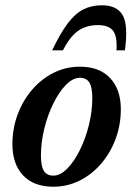

<svg xmlns="http://www.w3.org/2000/svg" viewBox="-20 -695 504 727"><path d="M282.5 -442.5Q357 -442.5 397.2 -399.2Q437.5 -356 437.5 -281.5Q437.5 -222 417.8 -169Q398 -116 363 -75.2Q328 -34.5 281.5 -11.2Q235 12 182 12Q107.5 12 67.2 -31.2Q27 -74.5 27 -148.5Q27 -208.5 46.8 -261.5Q66.5 -314.5 101.5 -355.2Q136.5 -396 182.8 -419.2Q229 -442.5 282.5 -442.5ZM182 -30Q208.5 -30 234.8 -56.8Q261 -83.5 282.5 -127Q304 -170.5 316.8 -222.2Q329.5 -274 329.5 -323.5Q329.5 -365 318.2 -382.8Q307 -400.5 282.5 -400.5Q256 -400.5 229.8 -373.8Q203.5 -347 182 -303.2Q160.5 -259.5 147.8 -208Q135 -156.5 135 -106.5Q135 -65.5 146.2 -47.8Q157.5 -30 182 -30ZM350.5 -600Q307.5 -600 276.2 -578.5Q245 -557 218.5 -504.5H177.5Q208.5 -569.5 236.5 -606.5Q264.5 -643.5 295.2 -659.2Q326 -675 365.5 -675Q423 -675 444.5 -637.5Q466 -600 453 -504.5H421Q424.5 -558 407.8 -579Q391 -600 350.5 -600Z"/></svg>

Font: Newsreader Text SemiBold
Style: Italic
Weight: 600
Italic angle: -17°
Designer: Hugues Gentile
Foundry: Production Type
Version: Version 1.001